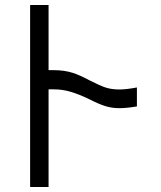

<svg xmlns="http://www.w3.org/2000/svg" viewBox="-20 -745 640 765"><path d="M100 -725H173.5V-465.5H194Q235.5 -465.5 269 -455Q296.5 -446.5 338.5 -424Q377.5 -404 401 -396.2Q424.5 -388.5 456 -388.5Q482.5 -388.5 525.5 -396.5V-321Q484 -314 456 -314Q424.5 -314 397.8 -322.8Q371 -331.5 335 -350Q294.5 -369.5 261.8 -379.2Q229 -389 194 -389H173.5V0H100Z"/></svg>

Font: JuliaMono
Style: Bold
Weight: 700
Monospace: yes
Designer: cormullion
Foundry: corm
Version: Version 0.055; ttfautohint (v1.8.4)